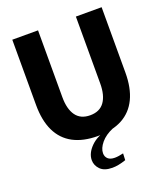

<svg xmlns="http://www.w3.org/2000/svg" viewBox="-168 -844 1031 1186"><g transform="rotate(-20 347.5 -250.5)"><path d="M347.2 12Q251.5 12 185.8 -23.1Q120.2 -58.2 86.8 -127.5Q53.5 -196.8 53.5 -299V-728H222.7V-288.2Q222.7 -210.7 253.5 -167.7Q284.3 -124.7 347.2 -124.7Q410 -124.7 440.8 -167.7Q471.5 -210.7 471.5 -288.2V-728H640.7V-299Q640.7 -196.8 607.3 -127.5Q574 -58.2 508.8 -23.1Q443.7 12 347.2 12ZM365.3 227Q312 227 286.1 200.5Q260.2 174 260.2 139.7Q260.2 94.2 302.1 52Q344 9.8 417.8 -5.3L450.7 -1Q398.3 20.8 369.2 55.7Q340.2 90.7 340.2 123Q340.2 145.8 355.2 159.8Q370.2 173.8 400.2 173.8Q412.5 173.8 426.7 171.6Q440.8 169.3 456.5 165.8L454.5 209.7Q429.2 218.3 406.8 222.7Q384.5 227 365.3 227Z"/></g></svg>

Font: Murecho Thin
Style: Regular
Weight: 100
Designer: Neil Summerour
Foundry: Positype
Version: Version 1.010